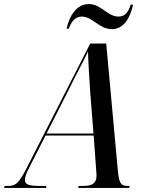

<svg xmlns="http://www.w3.org/2000/svg" viewBox="-78 -929 720 949"><path d="M475 -785C536 -785 566 -844 580 -906H568C558 -873 542 -847 508 -847C453 -847 422 -909 361 -909C299 -909 264 -848 251 -787H262C271 -813 288 -847 326 -847C381 -847 411 -785 475 -785ZM-58 0H149L152 -10H117C66 -10 45 -17 45 -39C45 -55 54 -76 67 -102L147 -259H385L397 -94C398 -82 399 -69 399 -59C399 -22 375 -10 334 -10H311L308 0H560L563 -10H552C518 -10 510 -26 504 -91L447 -714H368L52 -95C14 -21 -2 -10 -38 -10H-55ZM258 -478C301 -566 335 -627 357 -674C358 -627 364 -532 368 -473L384 -269H152Z"/></svg>

Font: Noto Serif Display Condensed Medium
Style: Italic
Weight: 500
Width: 3
Italic angle: -12°
Designer: Monotype Design Team
Foundry: Monotype Imaging Inc.
Version: Version 2.009